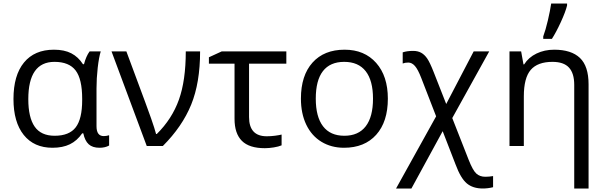

<svg xmlns="http://www.w3.org/2000/svg" viewBox="-20 -826 3430 1086"><path d="M289.1 -58.1Q371.6 -58.1 408.2 -105.7Q444.8 -153.3 444.8 -259.8V-267.1Q444.8 -378.9 407.7 -427.5Q370.6 -476.1 288.1 -476.1Q140.1 -476.1 140.1 -265.1Q140.1 -161.6 176 -109.9Q211.9 -58.1 289.1 -58.1ZM276.9 9.8Q172.4 9.8 114.3 -62.7Q56.2 -135.3 56.2 -266.1Q56.2 -399.9 115.7 -472.4Q175.3 -544.9 285.2 -544.9Q344.2 -544.9 383.5 -524.4Q422.9 -503.9 449.2 -462.9H455.1Q466.8 -507.8 486.8 -535.2H549.8Q539.6 -502.9 532.7 -442.9Q525.9 -382.8 525.9 -326.2V-111.8Q525.9 -56.2 566.9 -56.2Q581.1 -56.2 597.2 -61V-2.9Q574.7 9.8 543 9.8Q503.4 9.8 481.7 -10Q460 -29.8 451.2 -71.8H444.8Q416 -29.8 375.2 -10Q334.5 9.8 276.9 9.8Z M610.8 -535.2H694.8L801.8 -247.1Q814.5 -214.4 834.7 -156.2Q855 -98.1 862.8 -67.9H866.7Q953.1 -153.3 991.9 -262Q1030.8 -370.6 1030.8 -535.2H1111.8Q1111.8 -357.9 1061.3 -233.9Q1010.7 -109.9 900.9 0H810.1Z M1599.6 -535.2V-465.8H1388.7V-164.1Q1388.7 -55.2 1488.8 -55.2Q1511.7 -55.2 1535.6 -58.3Q1559.6 -61.5 1572.8 -64.9V-3.9Q1555.7 3.4 1528.6 7.8Q1501.5 12.2 1478 12.2Q1389.6 12.2 1348.1 -29.3Q1306.6 -70.8 1306.6 -153.8V-465.8H1161.6V-502L1233.9 -535.2Z M2173.8 -268.1Q2173.8 -137.2 2107.9 -63.7Q2042 9.8 1925.8 9.8Q1854 9.8 1798.3 -23.9Q1742.7 -57.6 1712.4 -120.6Q1682.1 -183.6 1682.1 -268.1Q1682.1 -398.9 1747.6 -471.9Q1813 -544.9 1929.2 -544.9Q2041.5 -544.9 2107.7 -470.2Q2173.8 -395.5 2173.8 -268.1ZM1766.1 -268.1Q1766.1 -165.5 1807.1 -111.8Q1848.1 -58.1 1927.7 -58.1Q2007.3 -58.1 2048.6 -111.6Q2089.8 -165 2089.8 -268.1Q2089.8 -370.1 2048.6 -423.1Q2007.3 -476.1 1926.8 -476.1Q1847.2 -476.1 1806.6 -423.8Q1766.1 -371.6 1766.1 -268.1Z M2316.9 -538.1Q2343.3 -538.1 2362.3 -527.6Q2381.3 -517.1 2396.5 -494.9Q2411.6 -472.7 2433.1 -418L2503.9 -237.8L2659.2 -535.2H2747.1L2538.1 -158.2L2630.9 78.1Q2654.3 137.7 2674.3 155.8Q2694.3 173.8 2725.1 173.8Q2747.1 173.8 2769 169.9V232.9Q2739.7 240.2 2710.9 240.2Q2654.8 240.2 2620.4 211.4Q2585.9 182.6 2557.1 105L2483.9 -84L2307.1 240.2H2220.2L2446.8 -168L2362.8 -384.8Q2344.2 -433.1 2327.1 -452.6Q2310.1 -472.2 2289.1 -472.2Q2271 -472.2 2257.8 -466.8V-529.8Q2281.7 -538.1 2316.9 -538.1Z M3228 240.2V-346.2Q3228 -411.6 3198.2 -443.8Q3168.5 -476.1 3105 -476.1Q3021 -476.1 2981.9 -430.7Q2942.9 -385.3 2942.9 -280.8V0H2861.8V-535.2H2927.7L2940.9 -461.9H2944.8Q2969.7 -501.5 3014.6 -523.2Q3059.6 -544.9 3114.7 -544.9Q3211.4 -544.9 3260.3 -498.3Q3309.1 -451.7 3309.1 -349.1V240.2ZM3052.7 -620.1Q3065.9 -655.3 3078.9 -710.7Q3091.8 -766.1 3097.7 -806.2H3187.5V-794.9Q3178.7 -758.8 3152.1 -700.9Q3125.5 -643.1 3101.6 -606H3052.7Z"/></svg>

Font: Zoram GWebM
Style: Regular
Weight: 400
Foundry: Ascender Corporation
Version: Version 1.000